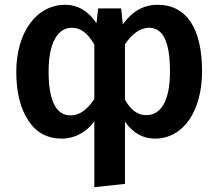

<svg xmlns="http://www.w3.org/2000/svg" viewBox="-20 -564 913 802"><path d="M638 -544C580 -544 532 -517 493 -462L486 -529H390L383 -467C348 -519 304 -544 253 -544C130 -544 48 -426 48 -264C48 -179 65 -111 98 -61C131 -10 178 15 238 15C293 15 341 -12 374 -57V218L502 204V-56C535 -9 576 15 627 15C748 15 824 -103 824 -266C824 -441 762 -544 638 -544ZM274 -82C218 -82 183 -137 183 -265C183 -386 221 -448 280 -448C317 -448 346 -426 374 -378V-150C343 -105 313 -82 274 -82ZM591 -83C555 -83 525 -105 502 -148V-379C529 -420 565 -448 602 -448C659 -448 690 -394 690 -265C690 -142 652 -83 591 -83Z"/></svg>

Font: Fira Sans Medium
Style: Regular
Weight: 500
Designer: Carrois Corporate & Edenspiekermann AG
Foundry: Carrois Corporate GbR & Edenspiekermann AG
Version: Version 4.203